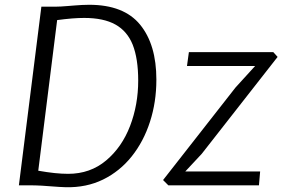

<svg xmlns="http://www.w3.org/2000/svg" viewBox="-20 -775 1182 803"><path d="M255 8Q226.5 7 203 5Q179.5 3 154.5 1.5Q129.5 0 97 0H59L153 -747H210Q221.5 -747 235 -747.8Q248.5 -748.5 263 -749.8Q277.5 -751 292.8 -752.2Q308 -753.5 323.2 -754.2Q338.5 -755 353 -755Q498 -755 566 -671.8Q634 -588.5 634 -442Q634 -348 607.2 -265.5Q580.5 -183 530.8 -120.8Q481 -58.5 411.2 -24.2Q341.5 10 255 8ZM265 -48Q357.5 -48 424 -104Q490 -159.5 524 -248.2Q558 -337 558 -438Q558 -529.5 535 -588Q512 -645 462.5 -672.5Q413 -700 332 -700Q309 -700 281 -697.8Q253 -695.5 219 -691L140 -61Q177 -54.5 208 -51.2Q239 -48 265 -48ZM1063 0H684L662 -22L965 -409L1047 -499H762L770 -557H1123L1141 -537L824 -132L755 -58H1068Z"/></svg>

Font: Merriweather Sans Variable Regular
Style: Italic
Weight: 300
Italic angle: -8°
Designer: Eben Sorkin
Foundry: Eben Sorkin
Version: Version 2.001